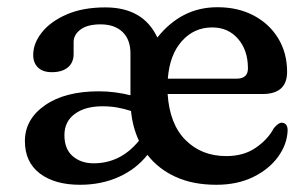

<svg xmlns="http://www.w3.org/2000/svg" viewBox="-20 -500 852 532"><path d="M775.5 -301Q775.5 -239.5 707.5 -239.5H444.5Q450 -156 494.2 -111.8Q538.5 -67.5 607 -67.5Q655.5 -67.5 689 -90.8Q722.5 -114 738.5 -144.5Q751.5 -160.5 761 -160Q777 -159 777 -138.5Q775.5 -100 750.5 -65.5Q725.5 -31 681.5 -9.5Q637.5 12 579.5 12Q514.5 12 466.5 -10Q418.5 -32 388.5 -71Q357.5 -31.5 309.2 -9.8Q261 12 201.5 12Q131.5 12 90.2 -19.5Q49 -51 49 -109Q49 -169.5 104.5 -208.2Q160 -247 254 -247Q277 -247 299.5 -244Q322 -241 341.5 -236V-351.5Q341.5 -390.5 319.5 -411.5Q297.5 -432.5 258.5 -432.5Q222.5 -432.5 203.2 -418.2Q184 -404 184 -383.5V-350.5Q184 -326.5 168 -313.2Q152 -300 123.5 -300Q98.5 -300 85.2 -313Q72 -326 72 -347.5Q72 -380 96 -410.2Q120 -440.5 164.8 -460Q209.5 -479.5 272 -479.5Q377 -479.5 416 -396Q448.5 -437 490 -458.5Q531.5 -480 582.5 -480Q639.5 -480 683 -457Q726.5 -434 751 -393.5Q775.5 -353 775.5 -301ZM568 -424Q517.5 -424 483.8 -386Q450 -348 445 -282H635.5Q667 -282 667 -310.5Q667 -361 639.5 -392.5Q612 -424 568 -424ZM158.5 -125.5Q158.5 -87 181.5 -67.2Q204.5 -47.5 239.5 -47.5Q314 -47.5 365 -110Q347.5 -147 343 -192.5Q325 -198.5 305.5 -202Q286 -205.5 264 -205.5Q215.5 -205.5 187 -184.2Q158.5 -163 158.5 -125.5Z"/></svg>

Font: Fraunces 9pt S100
Style: Regular
Weight: 400
Version: Version 1.000; ttfautohint (v1.8.3)